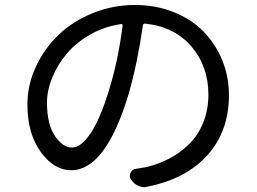

<svg xmlns="http://www.w3.org/2000/svg" viewBox="-20 -736 1040 776"><path d="M271.5 -139.6Q306.6 -139.6 345.7 -196.8Q384.8 -253.9 420.9 -373Q458 -493.2 475.6 -632.8Q475.6 -635.7 473.6 -637.7Q471.7 -639.6 468.8 -638.7Q401.4 -628.9 344.2 -596.2Q287.1 -563.5 249.5 -518.6Q211.9 -473.6 190.9 -421.9Q169.9 -370.1 169.9 -320.3Q169.9 -234.4 201.7 -187Q233.4 -139.6 271.5 -139.6ZM575.2 18.6Q569.3 20.5 563.5 20.5Q550.8 20.5 538.1 14.6Q519.5 5.9 508.8 -11.7Q501 -24.4 507.8 -38.1Q514.6 -51.8 529.3 -53.7Q549.8 -56.6 571.3 -60.5Q620.1 -72.3 664.1 -95.2Q708 -118.2 744.1 -153.3Q780.3 -188.5 801.3 -240.2Q822.3 -292 822.3 -353.5Q822.3 -467.8 753.9 -547.9Q685.5 -627.9 566.4 -640.6Q558.6 -640.6 557.6 -633.8Q535.2 -478.5 500 -356.4Q407.2 -47.9 267.6 -47.9Q198.2 -47.9 144.5 -122.1Q90.8 -196.3 90.8 -313.5Q90.8 -392.6 125 -466.3Q159.2 -540 216.8 -595.2Q274.4 -650.4 355.5 -683.1Q436.5 -715.8 525.4 -715.8Q610.4 -715.8 682.1 -687Q753.9 -658.2 802.2 -608.9Q850.6 -559.6 877.9 -493.2Q905.3 -426.8 905.3 -351.6Q905.3 -206.1 818.8 -109.4Q732.4 -12.7 575.2 18.6Z"/></svg>

Font: Gen Jyuu Gothic Regular
Style: Regular
Weight: 400
Designer: [Source Han Sans]
Ryoko NISHIZUKA  (kana & ideographs); Paul D. Hunt (Latin, Greek & Cyrillic); Wenlong ZHANG  (bopomofo
Version: Version 1.002.20150607